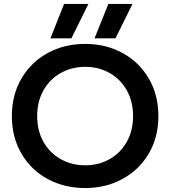

<svg xmlns="http://www.w3.org/2000/svg" viewBox="-20 -936 861 971"><path d="M304 -916H427L341 -742H235ZM528 -916H650L564 -742H458ZM40 -349Q40 -456 88.5 -539Q137 -622 221.5 -668Q306 -714 411 -714Q515 -714 599.5 -668Q684 -622 732.5 -539Q781 -456 781 -349Q781 -242 732.5 -159.5Q684 -77 599.5 -31Q515 15 411 15Q306 15 221.5 -30.5Q137 -76 88.5 -159Q40 -242 40 -349ZM653 -349Q653 -423 621 -479.5Q589 -536 534 -567Q479 -598 411 -598Q343 -598 287.5 -567Q232 -536 200 -479.5Q168 -423 168 -349Q168 -274 200.5 -217.5Q233 -161 288.5 -130.5Q344 -100 411 -100Q478 -100 533 -130.5Q588 -161 620.5 -217.5Q653 -274 653 -349Z"/></svg>

Font: Prompt Medium
Style: Regular
Weight: 500
Designer: Katatrad Team
Foundry: CadsonDemak
Version: Version 1.001